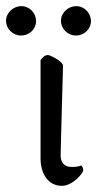

<svg xmlns="http://www.w3.org/2000/svg" viewBox="-49 -602 316 625"><path d="M199.2 -582C172.9 -582 149.4 -560.5 149.4 -534.2C149.4 -507.8 171.9 -486.3 198.2 -486.3C224.6 -486.3 247.1 -506.8 247.1 -533.2C247.1 -559.6 225.6 -582 199.2 -582ZM20.5 -582C-5.9 -582 -29.3 -560.5 -29.3 -534.2C-29.3 -507.8 -6.8 -486.3 19.5 -486.3C45.9 -486.3 68.4 -506.8 68.4 -533.2C68.4 -559.6 46.9 -582 20.5 -582ZM152.3 2.9C188.5 2.9 221.7 -39.1 221.7 -46.9C221.7 -51.8 221.7 -58.6 214.8 -63.5C209 -59.6 195.3 -58.6 183.6 -58.6C162.1 -58.6 147.5 -71.3 148.4 -98.6C150.4 -196.3 153.3 -275.4 156.2 -387.7C156.2 -402.3 113.3 -422.9 107.4 -422.9C97.7 -422.9 89.8 -416 83 -406.2V-86.9C83 -38.1 106.4 2.9 152.3 2.9Z"/></svg>

Font: Crimson
Style: Roman
Weight: 400
Version: Version 0.2